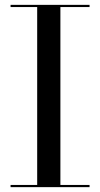

<svg xmlns="http://www.w3.org/2000/svg" viewBox="-20 -770 412 790"><path d="M23.5 -9H133V-741H23.5V-750H348.5V-741H228.5V-9H348.5V0H23.5Z"/></svg>

Font: Bodoni* 24pt
Style: Regular
Weight: 400
Version: Version 2.3